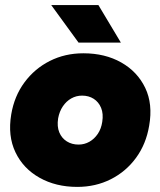

<svg xmlns="http://www.w3.org/2000/svg" viewBox="-20 -721 629 753"><path d="M283 12Q199 12 135 -24Q71 -60 40.5 -124Q10 -188 24 -272Q36 -344 76 -398Q116 -452 175.5 -482Q235 -512 307 -512Q392 -512 455.5 -476Q519 -440 549.5 -376.5Q580 -313 565 -228Q553 -156 513.5 -102Q474 -48 414.5 -18Q355 12 283 12ZM288 -154Q311 -154 330.5 -165Q350 -176 363.5 -196Q377 -216 381 -243Q386 -275 376.5 -298Q367 -321 347.5 -333.5Q328 -346 302 -346Q279 -346 259.5 -335Q240 -324 226.5 -304Q213 -284 208 -257Q203 -225 212.5 -202Q222 -179 242 -166.5Q262 -154 288 -154ZM288 -554 181 -701H366L454 -554Z"/></svg>

Font: Figtree Black
Style: Italic
Weight: 900
Italic angle: -9.5°
Foundry: Erik Kennedy
Version: Version 2.001;gftools[0.9.30]